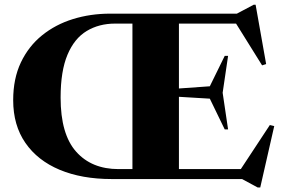

<svg xmlns="http://www.w3.org/2000/svg" viewBox="-20 -774 1220 830"><path d="M463 0Q333.5 0 238 -40Q142.5 -80 89.8 -156.2Q37 -232.5 37 -341Q37 -434 70.2 -504Q103.5 -574 161.5 -621Q219.5 -668 295.2 -691.5Q371 -715 456 -715H1004L1076.5 -753.5H1085L1130.5 -497L1113 -491.5L1000.5 -672H753.5V-391.5L887 -401L951.5 -532.5H966L942.5 -373L966 -214.5H951.5L887 -347.5L753.5 -355.5V-43H1021L1146.5 -233.5L1165.5 -229L1105 36.5H1094L1026.5 0ZM492.5 -43H552.5V-672H477.5Q408 -672 354.8 -640Q301.5 -608 271.8 -537.5Q242 -467 242 -352Q242 -194 309 -118.5Q376 -43 492.5 -43Z"/></svg>

Font: Newsreader Display
Style: Bold
Weight: 700
Designer: Hugues Gentile
Foundry: Production Type
Version: Version 1.001